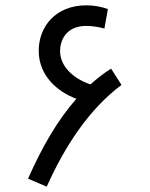

<svg xmlns="http://www.w3.org/2000/svg" viewBox="-20 -697 560 719"><path d="M155 2C222 -148 313 -288 435 -379L396 -440C369 -423 343 -403 319 -381C261 -400 205 -444 205 -506C205 -545 227 -600 303 -600C325 -600 350 -596 371 -590L384 -663C359 -672 333 -677 303 -677C188 -677 125 -597 125 -507C125 -414 194 -354 266 -327C198 -250 140 -152 85 -28Z"/></svg>

Font: Noto Sans Arabic SemCond
Style: Regular
Weight: 400
Width: 4
Designer: Monotype Design Team, Nadine Chahine, Nizar Qandah and Khaled Hosny
Foundry: Monotype Imaging Inc.
Version: Version 2.012